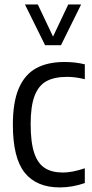

<svg xmlns="http://www.w3.org/2000/svg" viewBox="-20 -828 410 858"><path d="M37.5 -271Q37.5 -372 64.2 -433.8Q91 -495.5 141.8 -523.2Q192.5 -551 268.5 -551Q317 -551 359 -540.5V-474Q317.5 -484.5 280 -484.5Q222.5 -484.5 187.2 -465Q152 -445.5 134.5 -399.5Q117 -353.5 117 -273.5Q117 -191.5 133 -144.2Q149 -97 180.5 -77Q212 -57 261.5 -57Q302.5 -57 359 -76V-10Q303.5 9.5 247 9.5Q143 9.5 90.2 -56.5Q37.5 -122.5 37.5 -271ZM285 -808H342.5L252.5 -626H181.5L91.5 -808H149L217 -664.5Z"/></svg>

Font: Encode Sans Condensed
Style: Regular
Weight: 400
Width: 3
Designer: Multiple Designers
Foundry: Impallari Type
Version: Version 2.000